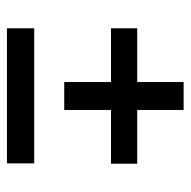

<svg xmlns="http://www.w3.org/2000/svg" viewBox="-18 -618 546 550"><g transform="rotate(90 255.0 -343.0)"><path d="M215 -254V-596H295V-254ZM61 -388V-463H449V-388ZM61 -90V-168H448V-90Z"/></g></svg>

Font: Bricolage Grotesque
Style: Regular
Weight: 400
Designer: Mathieu Triay
Foundry: Atelier Triay
Version: Version 1.001;gftools[0.9.33.dev8+g029e19f]